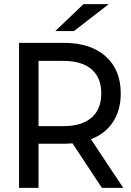

<svg xmlns="http://www.w3.org/2000/svg" viewBox="-20 -907 633 927"><path d="M472 0H575L419 -235C465 -252.3 500.5 -280 525.5 -318C550.5 -356 563 -402 563 -456C563 -532 538.7 -591.7 490 -635C441.3 -678.3 374.3 -700 289 -700H72V0H166V-213H289C299 -213 312.7 -213.7 330 -215ZM422 -339C390.7 -311.7 345.3 -298 286 -298H166V-613H286C345.3 -613 390.7 -599.5 422 -572.5C453.3 -545.5 469 -506.7 469 -456C469 -405.3 453.3 -366.3 422 -339ZM383 -887 247 -757H337L505 -887Z"/></svg>

Font: Rookery
Style: Regular
Weight: 400
Designer: Ryan Kimball / Julieta Ulanovsky
Foundry: Motorola Mobility LLC.
Version: Version 1.0